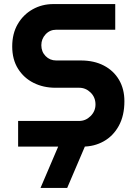

<svg xmlns="http://www.w3.org/2000/svg" viewBox="-20 -720 666 943"><path d="M69 0V-126H369Q401 -126 425 -150Q449 -174 449 -207Q449 -242 425 -265.5Q401 -289 369 -289H252Q193 -289 145 -313Q97 -337 68.5 -382.5Q40 -428 40 -492Q40 -555 67 -601.5Q94 -648 140 -674Q186 -700 242 -700H546V-574H256Q225 -574 204 -551.5Q183 -529 183 -498Q183 -466 204 -444.5Q225 -423 256 -423H377Q442 -423 490 -398Q538 -373 564.5 -328Q591 -283 591 -223Q591 -152 563.5 -102Q536 -52 489.5 -26Q443 0 387 0ZM179 203 276 -24H407L310 203Z"/></svg>

Font: MuseoModerno SemiBold
Style: Regular
Weight: 600
Designer: Pablo Cosgaya, Héctor Gatti, Marcela Romero, and the Authors of The MuseoModerno Project.
Foundry: Omnibus-Type Team
Version: Version 1.001